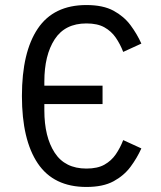

<svg xmlns="http://www.w3.org/2000/svg" viewBox="-20 -730 640 762"><path d="M323 12Q193 12 130 -81.5Q67 -175 67 -349Q67 -523 130 -616.5Q193 -710 323 -710Q389 -710 430.5 -687.5Q472 -665 498 -630Q524 -595 541 -557L469 -524Q457 -555 439.5 -580.5Q422 -606 394.5 -621.5Q367 -637 323 -637Q238 -637 197 -574Q156 -511 156 -406V-390H387V-317H156V-292Q156 -187 197 -124Q238 -61 323 -61Q367 -61 394.5 -76.5Q422 -92 439.5 -117.5Q457 -143 469 -174L541 -141Q524 -103 498 -68Q472 -33 430.5 -10.5Q389 12 323 12Z"/></svg>

Font: Lilex Nerd Font
Style: Regular
Weight: 400
Designer: Mike Abbink, Paul van der Laan, Pieter van Rosmalen, Mikhael Khrustik
Foundry: Mikhael Khrustik
Version: Version 2.400; ttfautohint (v1.8.4.7-5d5b);Nerd Fonts 3.3.0